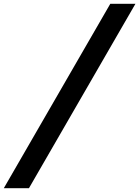

<svg xmlns="http://www.w3.org/2000/svg" viewBox="-159 -803 731 1008"><path d="M-139 185 420 -783H552L-7 185Z"/></svg>

Font: Ubuntu Sans
Style: Bold Italic
Weight: 700
Italic angle: -13.5°
Designer: Dalton Maag Ltd
Foundry: Dalton Maag Ltd
Version: Version 1.006